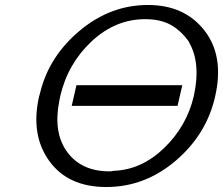

<svg xmlns="http://www.w3.org/2000/svg" viewBox="-20 -733 896 771"><path d="M137 -346Q138 -348 139.5 -354.5Q141 -361 142 -364Q178 -508 301 -610.5Q424 -713 574 -713Q721 -713 801 -610.5Q881 -508 844 -346Q810 -194 686 -88Q562 18 407 18Q253 18 177.5 -87Q102 -192 137 -346ZM222 -347Q220 -339 218 -327Q193 -200 250 -122.5Q307 -45 419 -45Q430 -45 436 -47Q548 -51 638.5 -138Q729 -225 758 -346Q788 -481 738 -565H739Q706 -611 665 -633.5Q624 -656 563 -656Q443 -656 347.5 -566.5Q252 -477 222 -347ZM268 -308 287 -391H712L693 -308Z"/></svg>

Font: Coval
Style: Light Italic
Weight: 300
Foundry: Context Ltd
Version: Version 001.000